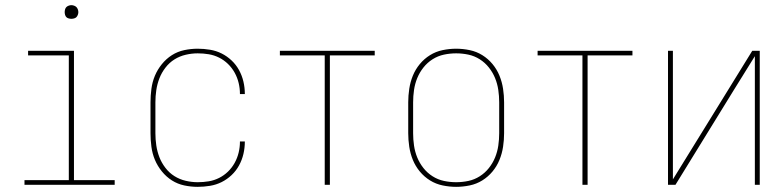

<svg xmlns="http://www.w3.org/2000/svg" viewBox="-20 -717 3040 745"><path d="M75 0V-18H247V-502H89V-520H267V-18H425V0ZM257 -644Q252 -644 246.5 -645.5Q241 -647 237.5 -650.5Q234 -654 232.5 -659.5Q231 -665 231 -670Q231 -675 232.5 -680.5Q234 -686 237.5 -689.5Q241 -693 246.5 -695Q252 -697 257 -697Q262 -697 267.5 -695Q273 -693 276.5 -689.5Q280 -686 282 -680.5Q284 -675 284 -670Q284 -665 282 -659.5Q280 -654 276.5 -650.5Q273 -647 267.5 -645.5Q262 -644 257 -644Z M747 8Q721 8 695 2.5Q669 -3 647 -17Q625 -31 608 -52Q591 -73 581 -97Q571 -121 567.5 -147.5Q564 -174 564 -200V-320Q564 -346 567.5 -372.5Q571 -399 581 -423Q591 -447 608 -468Q625 -489 647 -503Q669 -517 695 -522.5Q721 -528 747 -528Q771 -528 795 -524Q819 -520 840 -509.5Q861 -499 878.5 -482.5Q896 -466 907.5 -445Q919 -424 924.5 -400.5Q930 -377 930 -353V-352H911V-353Q911 -374 906 -395Q901 -416 890.5 -435Q880 -454 864.5 -469Q849 -484 830 -493.5Q811 -503 790 -506.5Q769 -510 747 -510Q724 -510 700.5 -504.5Q677 -499 657 -486.5Q637 -474 622 -454.5Q607 -435 598.5 -413Q590 -391 586.5 -367.5Q583 -344 583 -320V-200Q583 -176 586.5 -152.5Q590 -129 598.5 -107Q607 -85 622 -65.5Q637 -46 657 -33.5Q677 -21 700.5 -15.5Q724 -10 747 -10Q769 -10 790 -13.5Q811 -17 830 -26.5Q849 -36 864.5 -51Q880 -66 890.5 -85Q901 -104 906 -125Q911 -146 911 -167V-168H930V-167Q930 -143 924.5 -119.5Q919 -96 907.5 -75Q896 -54 878.5 -37.5Q861 -21 840 -10.5Q819 0 795 4Q771 8 747 8Z M1240 0V-502H1066V-520H1434V-502H1260V0Z M1750 8Q1724 8 1697.5 2.5Q1671 -3 1648.5 -17Q1626 -31 1609 -51.5Q1592 -72 1582 -96.5Q1572 -121 1568 -147.5Q1564 -174 1564 -200V-320Q1564 -346 1568 -372.5Q1572 -399 1582 -423.5Q1592 -448 1609 -468.5Q1626 -489 1648.5 -503Q1671 -517 1697.5 -522.5Q1724 -528 1750 -528Q1776 -528 1802.5 -522.5Q1829 -517 1851.5 -503Q1874 -489 1891 -468.5Q1908 -448 1918 -423.5Q1928 -399 1932 -372.5Q1936 -346 1936 -320V-200Q1936 -174 1932 -147.5Q1928 -121 1918 -96.5Q1908 -72 1891 -51.5Q1874 -31 1851.5 -17Q1829 -3 1802.5 2.5Q1776 8 1750 8ZM1750 -10Q1774 -10 1797.5 -15Q1821 -20 1841.5 -33Q1862 -46 1877 -65Q1892 -84 1901 -106Q1910 -128 1913.5 -152Q1917 -176 1917 -200V-320Q1917 -344 1913.5 -368Q1910 -392 1901 -414Q1892 -436 1877 -455Q1862 -474 1841.5 -487Q1821 -500 1797.5 -505Q1774 -510 1750 -510Q1726 -510 1702.5 -505Q1679 -500 1658.5 -487Q1638 -474 1623 -455Q1608 -436 1599 -414Q1590 -392 1586.5 -368Q1583 -344 1583 -320V-200Q1583 -176 1586.5 -152Q1590 -128 1599 -106Q1608 -84 1623 -65Q1638 -46 1658.5 -33Q1679 -20 1702.5 -15Q1726 -10 1750 -10Z M2240 0V-502H2066V-520H2434V-502H2260V0Z M2572 0V-520H2591V-21L2899 -520H2928V0H2909V-499L2827 -367L2601 0Z"/></svg>

Font: Iosevka SS18 Thin
Style: Regular
Weight: 100
Monospace: yes
Designer: Belleve Invis
Foundry: Belleve Invis
Version: Version 25.1.1; ttfautohint (v1.8.4)